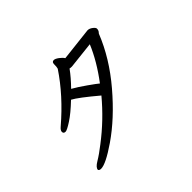

<svg xmlns="http://www.w3.org/2000/svg" viewBox="-143 -971 1287 1287"><g transform="rotate(-45 500.0 -328.0)"><path d="M578 -368Q563 -381 509 -419Q455 -457 416 -479Q469 -533 505 -583Q510 -581 526 -581L716 -602Q668 -487 578 -368ZM180 42Q225 42 343 -39Q480 -133 611.5 -287.5Q743 -442 809 -609L813 -614Q824 -625 824 -642Q824 -652 806.5 -665.5Q789 -679 771 -679L534 -652Q524 -668 503.5 -683Q483 -698 470 -698Q452 -698 452 -677Q452 -649 448 -638Q347 -486 187 -349Q168 -333 168 -319Q168 -302 187 -302Q201 -302 249.5 -333.5Q298 -365 364 -428Q408 -405 528 -304Q422 -177 292 -78Q237 -35 198 -12Q159 11 159 32Q163 42 180 42Z"/></g></svg>

Font: LXGW WenKai TC
Style: Bold
Weight: 700
Designer: LXGW / Fontworks Inc.
Foundry: LXGW / Fontworks Inc.
Version: Version 1.330;April 28, 2024